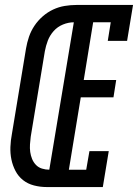

<svg xmlns="http://www.w3.org/2000/svg" viewBox="-20 -755 557 775"><path d="M168 0Q142 0 117 -6.5Q92 -13 73 -28Q54 -43 42.5 -65Q31 -87 26 -111.5Q21 -136 22 -162Q23 -188 28 -214L85 -559Q89 -583 97 -606.5Q105 -630 119 -651Q133 -672 152.5 -689Q172 -706 194.5 -716.5Q217 -727 241 -731Q265 -735 289 -735H517L493 -590H415L427 -665H356L318 -432H449L438 -362H306L258 -70H328L341 -145H419L395 0ZM179 -70 278 -665Q256 -665 234 -656Q212 -647 196.5 -629.5Q181 -612 173 -591Q165 -570 161 -548L104 -203Q102 -188 101 -172Q100 -156 102 -141.5Q104 -127 109.5 -113.5Q115 -100 125 -89.5Q135 -79 149.5 -74.5Q164 -70 179 -70Z"/></svg>

Font: Iosevka Slab Oblique
Style: Regular
Weight: 400
Italic angle: -9°
Monospace: yes
Designer: Belleve Invis
Foundry: Belleve Invis
Version: Version 11.1.1; ttfautohint (v1.8.3)